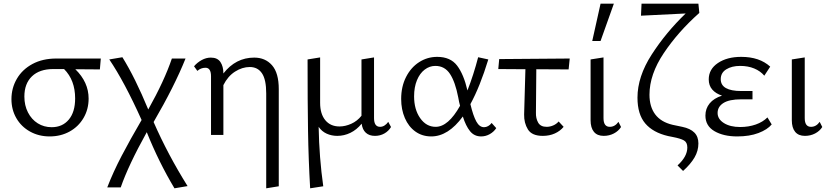

<svg xmlns="http://www.w3.org/2000/svg" viewBox="-20 -731 4501 1040"><path d="M42 -194Q42 -254 71.5 -304.5Q101 -355 156 -384.5Q211 -414 285 -414H526L521 -355Q476 -356 388 -356Q460 -286 460 -197Q460 -139 432.5 -92Q405 -45 357 -18.5Q309 8 249 8Q190 8 142.5 -18.5Q95 -45 68.5 -91Q42 -137 42 -194ZM260 -42Q318 -42 352.5 -83Q387 -124 387 -198Q387 -297 327 -357H269Q194 -357 153 -317.5Q112 -278 112 -208Q112 -160 131.5 -122Q151 -84 184.5 -63Q218 -42 260 -42Z M775 -15Q675 165 634 284H561Q593 201 639 113Q685 25 747 -81Q654 -288 572 -409L643 -421Q712 -310 783 -138Q870 -293 911 -414H985Q925 -264 812 -70Q889 106 996 277L925 289Q840 147 775 -15Z M1333 -368Q1292 -368 1253 -343Q1214 -318 1190 -270V0H1123V-318Q1123 -364 1093 -364Q1068 -364 1049 -347L1031 -372Q1049 -393 1073 -406Q1097 -419 1122 -419Q1158 -419 1174 -395Q1190 -371 1190 -334V-333Q1257 -419 1357 -419Q1417 -419 1453.5 -377.5Q1490 -336 1490 -248V278L1422 289V-225Q1422 -300 1399 -334Q1376 -368 1333 -368Z M1646 -409 1714 -420V-174Q1714 -114 1742 -80Q1770 -46 1819 -46Q1850 -46 1882.5 -60.5Q1915 -75 1938 -104V-409L2006 -420V-91Q2006 -44 2039 -44Q2051 -44 2062.5 -51Q2074 -58 2083 -71L2098 -43Q2085 -21 2062 -8Q2039 5 2011 5Q1980 5 1961.5 -12Q1943 -29 1939 -61Q1912 -28 1878 -11.5Q1844 5 1807 5Q1776 5 1749.5 -7Q1723 -19 1706 -44Q1709 123 1731 278L1660 289Q1651 134 1648.5 -21Q1646 -176 1646 -409Z M2153 -195Q2153 -262 2179.5 -314Q2206 -366 2250.5 -394.5Q2295 -423 2348 -423Q2420 -423 2456 -375.5Q2492 -328 2512 -241Q2545 -325 2570 -421L2625 -409Q2580 -262 2528 -167Q2543 -104 2560 -73Q2577 -42 2602 -42Q2613 -42 2624 -48Q2635 -54 2643 -65L2668 -37Q2655 -17 2633 -4.5Q2611 8 2586 8Q2549 8 2526 -20.5Q2503 -49 2487 -100Q2408 8 2316 8Q2267 8 2230 -18.5Q2193 -45 2173 -91.5Q2153 -138 2153 -195ZM2340 -44Q2408 -44 2472 -158Q2467 -175 2462 -204Q2446 -287 2417.5 -330.5Q2389 -374 2338 -374Q2307 -374 2280.5 -354Q2254 -334 2238.5 -296.5Q2223 -259 2223 -209Q2223 -138 2256 -91Q2289 -44 2340 -44Z M2684 -411 3066 -414 3060 -355 2885 -356 2883 -121Q2882 -90 2895 -67Q2908 -44 2941 -44Q2959 -44 2976.5 -51.5Q2994 -59 3006 -73L3033 -44Q3014 -21 2985 -8Q2956 5 2920 5Q2861 5 2839.5 -30Q2818 -65 2819 -111L2826 -356L2679 -357Z M3179 -80V-409L3249 -420V-91Q3249 -44 3283 -44Q3311 -44 3330 -71L3344 -43Q3330 -21 3305 -8Q3280 5 3250 5Q3215 5 3197 -17Q3179 -39 3179 -80ZM3233 -711H3305L3233 -509H3188Z M3703 68Q3703 40 3684.5 29.5Q3666 19 3624 11Q3618 10 3599 6Q3517 -13 3475 -62.5Q3433 -112 3433 -202Q3433 -316 3510 -435.5Q3587 -555 3694 -658L3452 -646L3455 -711H3763L3768 -661Q3654 -560 3576 -444Q3498 -328 3498 -218Q3498 -153 3529 -111.5Q3560 -70 3623 -55Q3632 -53 3675.5 -44Q3719 -35 3741 -13Q3763 9 3763 46Q3763 86 3742 122Q3721 158 3680 195L3650 165Q3703 117 3703 68Z M3801 -105Q3801 -143 3824 -171Q3847 -199 3891 -213Q3857 -224 3838 -246Q3819 -268 3819 -301Q3819 -356 3868.5 -389.5Q3918 -423 3995 -423Q4094 -423 4152 -370L4120 -321Q4099 -346 4065.5 -360Q4032 -374 3989 -374Q3944 -374 3914 -355.5Q3884 -337 3884 -302Q3884 -270 3912 -254Q3940 -238 3995 -238H4056V-193H3995Q3930 -193 3898.5 -173Q3867 -153 3867 -119Q3867 -86 3901 -64.5Q3935 -43 3989 -43Q4035 -43 4073.5 -56.5Q4112 -70 4137 -95L4160 -57Q4137 -29 4088.5 -10.5Q4040 8 3973 8Q3899 8 3850 -20.5Q3801 -49 3801 -105Z M4269 -80V-409L4339 -420V-91Q4339 -44 4373 -44Q4401 -44 4420 -71L4434 -43Q4420 -21 4395 -8Q4370 5 4340 5Q4305 5 4287 -17Q4269 -39 4269 -80Z"/></svg>

Font: QiushuiShotai Bright
Style: Regular
Weight: 400
Designer: Christian Thalmann (Catharsis Fonts)
Version: Version 1.250;